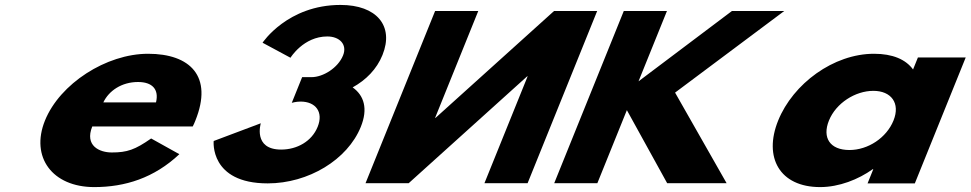

<svg xmlns="http://www.w3.org/2000/svg" viewBox="-20 -747 3953 782"><path d="M765 -232C768.5 -238 773 -249 775.8 -256C848.5 -436 754.8 -528 583.2 -528C412.7 -528 223.7 -406 163.1 -256C102.9 -107 193.3 15 363.8 15C489.2 15 607.5 -22 710.5 -119L595.6 -183C529.7 -137 497.8 -126 435.1 -126C385.6 -126 323.9 -153 355.8 -232ZM400.9 -330C423.2 -377 475.1 -413 542.2 -413C599.4 -413 628.4 -384 615.4 -330Z M1163.1 -511.8C1163.1 -511.8 1215.9 -598.5 1313.1 -598.5C1362.7 -598.5 1395.4 -566.2 1377.2 -521.2C1356.6 -470.2 1295.7 -432.8 1249 -432.8H1210.6L1168.4 -328.2C1168.4 -328.2 1185.4 -333.3 1204.1 -333.3C1265.8 -333.3 1298.2 -290.8 1273.8 -230.5C1249.8 -171 1189.6 -137.8 1125.1 -137.8C1009.2 -137.8 1042.2 -244.9 1042.2 -244.9L850.3 -172.7C850.3 -172.7 832.9 -0.1 1070.4 -0.1C1235.9 -0.1 1395.3 -96.2 1449.6 -230.5C1479.5 -304.4 1462.8 -358 1416.3 -391.1C1470.4 -420.9 1514.5 -465.1 1537.8 -522.9C1585.9 -641.9 1513.6 -726.9 1366.9 -726.9C1150.9 -726.9 1049.4 -573 1049.4 -573Z M2129 -436.1H2127.1L1644.6 -0.9H1468.8L1752.1 -702.1H1927.9L1752.1 -266.9H1753.9L2236.5 -702.1H2412.2L2128.9 -0.9H1953.1Z M2939.4 -0.9 2729.5 -369.8 3174.1 -702.1H2961L2580.6 -415.7L2696.4 -702.1H2520.6L2237.3 -0.9H2413L2533.2 -298.4L2697.3 -0.9Z M3149.4 -256C3088.8 -106 3155.4 15 3320.4 15C3397.4 15 3476 -16 3534.7 -58H3536.9L3513.5 0H3706L3913.3 -513H3718.6L3698.8 -464C3669.1 -505 3615.7 -528 3539.8 -528C3374.8 -528 3210 -406 3149.4 -256ZM3356.2 -256C3384.9 -327 3463.4 -377 3537.1 -377C3609.7 -377 3647.8 -327 3619.1 -256C3590.8 -186 3515.6 -136 3439.7 -136C3360.5 -136 3327.9 -186 3356.2 -256Z"/></svg>

Font: Hussar
Style: BdWideOblFour
Weight: 700
Foundry: Cannot Into Space Fonts
Version: Version 2.00